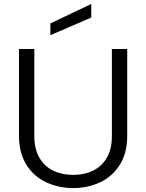

<svg xmlns="http://www.w3.org/2000/svg" viewBox="-20 -949 743 976"><path d="M76.6 -259V-700H154.5V-257.5Q154.5 -191.2 180.7 -146.6Q206.9 -102.1 251.3 -81Q295.7 -60 352 -60Q407.6 -60 452 -81Q496.4 -102.1 522.6 -146.3Q548.7 -190.4 548.7 -257.5V-700H626.7V-259Q626.7 -170.8 588.7 -110.9Q550.7 -51 488.1 -22Q425.5 7 352 7Q278.5 7 215.5 -22Q152.5 -51 114.6 -110.9Q76.6 -170.8 76.6 -259ZM236 -829.9 443.9 -928.9V-859.8L236 -770.1Z"/></svg>

Font: AF Albert Sans Medium
Style: Regular
Weight: 500
Designer: Andreas Rasmussen
Foundry: a.Foundry
Version: Version 1.300;Glyphs 3.2 (3231)